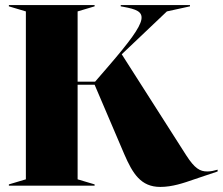

<svg xmlns="http://www.w3.org/2000/svg" viewBox="-20 -732 878 757"><path d="M612 5C659 5 703 -10 746 -25L838 -56V-63C824 -59 812 -56 797 -56C769 -56 748 -67 714 -120L460 -518L638 -687L729 -707V-712H456V-707L467 -705C565 -687 577 -667 406 -469L355 -410H286V-687L353 -707V-712H15V-707L82 -687V-25L15 -5V0H353V-5L286 -25V-398H353L470 -124C503 -48 535 5 612 5Z"/></svg>

Font: Nyght Serif Dark
Style: Regular
Weight: 800
Designer: Maksym Kobuzan
Version: Version 0.410;Glyphs 3.1.2 (3151)